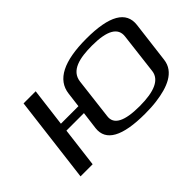

<svg xmlns="http://www.w3.org/2000/svg" viewBox="-94 -1002 1356 1356"><g transform="rotate(-45 584.0 -324.5)"><path d="M226 0 263 -299H438L421 -166C407 -49 514 10 740 10C782 10 821 8 858 3C980 -13 1092 -54 1105 -166L1143 -474C1158 -597 1051 -659 822 -659C596 -659 474 -597 459 -473L445 -361H270L306 -649H185L105 0ZM816 -596C966 -596 1036 -556 1026 -476L989 -167C979 -92 900 -55 751 -55C600 -55 529 -92 539 -167L576 -476C588 -574 693 -596 816 -596Z"/></g></svg>

Font: Gamestation Extended
Style: Italic
Weight: 400
Width: 7
Designer: Jonas Hecksher
Foundry: Jonas Hecksher, Playtypeª, e-types AS
Version: Version 1.003